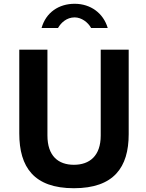

<svg xmlns="http://www.w3.org/2000/svg" viewBox="-20 -986 773 1016"><path d="M550 -838C527 -916 460 -966 375 -966C291 -966 223 -920 200 -838H287C303 -866 333 -894 375 -894C411 -894 446 -868 462 -838ZM661 -276V-723H513V-269C513 -161 454 -114 371 -114C288 -114 231 -161 231 -269V-723H82V-280C82 -101 160 10 371 10C582 10 661 -100 661 -276Z"/></svg>

Font: United Sans
Style: Bold
Weight: 700
Designer: Pablo Impallari, Rodrigo Fuenzalida (Modified by Dan O. Williams)
Version: Version 1.000;PS 001.000;hotconv 1.0.88;makeotf.lib2.5.64775